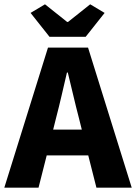

<svg xmlns="http://www.w3.org/2000/svg" viewBox="-28 -872 632 892"><path d="M233 -326C250 -390 267 -467 283 -535H287C304 -467 321 -390 338 -326L352 -270H219ZM-8 0H151L189 -150H382L420 0H584L381 -651H195ZM202 -701H370L458 -812L391 -852L288 -770H284L181 -852L114 -812Z"/></svg>

Font: Source Sans Pro
Style: Bold
Weight: 700
Designer: Paul D. Hunt
Foundry: Adobe Systems Incorporated
Version: Version 3.006;hotconv 1.0.111;makeotfexe 2.5.65597